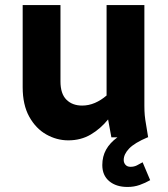

<svg xmlns="http://www.w3.org/2000/svg" viewBox="-20 -545 668 762"><path d="M70 -199V-525H220V-222Q220 -173 243.5 -149.5Q267 -126 306 -126Q332 -126 356.5 -136.5Q381 -147 403 -166V-525H553V-125Q553 -104 554.5 -87.5Q556 -71 560 -49L568 0H422L409 -71Q379 -34 340 -11Q301 12 251 12Q205 12 163.5 -11.5Q122 -35 96 -82Q70 -129 70 -199ZM386 110Q386 76 401 49Q416 22 446 0H566Q514 22 492.5 44.5Q471 67 471 90Q471 101 478 109Q485 117 498 117Q512 117 523 111.5Q534 106 546 99L576 170Q557 181 534.5 189Q512 197 486 197Q441 197 413.5 174Q386 151 386 110Z"/></svg>

Font: Radio Canada
Style: Regular
Weight: 400
Designer: Charles Daoud, Etienne Aubert Bonn, Alexandre Saumier Demers, Jacques Le Bailly
Foundry: Radio-Canada
Version: Version 2.104;gftools[0.9.28.dev5+ged2979d]